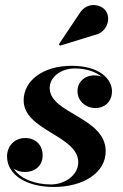

<svg xmlns="http://www.w3.org/2000/svg" viewBox="-20 -733 488 763"><path d="M356.5 -594C404.5 -604 422 -657 401 -689C382.5 -717 326 -727.5 296.5 -680.5L214 -557L218.5 -551.5ZM400 -132C400 -267.5 177.5 -281 177.5 -383.5C177.5 -428 223.5 -461 277 -461C324 -461 360.5 -447.5 384 -428C375.5 -431.5 365.5 -433.5 355 -433.5C315 -433.5 288 -405.5 288 -371.5C288 -329 323 -303.5 360 -303.5C393.5 -303.5 425 -327 425 -370.5C425 -417.5 377.5 -471.5 264.5 -471.5C149 -471.5 74 -411 74 -334.5C74 -213.5 291 -195 291 -88C291 -36 236 0 183 0C119.5 0 60.5 -22 34.5 -62.5C47 -54 62.5 -49.5 79.5 -49.5C117 -49.5 149.5 -72.5 149.5 -115.5C149.5 -157.5 120.5 -184.5 80.5 -184.5C36.5 -184.5 8 -151.5 8 -111.5C8 -37 87 10 193.5 10C310 10 400 -45.5 400 -132Z"/></svg>

Font: Bodoni* 24pt
Style: Bold Italic
Weight: 700
Italic angle: -13°
Version: Version 2.3